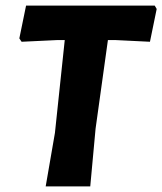

<svg xmlns="http://www.w3.org/2000/svg" viewBox="-20 -665 579 685"><path d="M532 -645 539 -633 515 -516 393 -522H365L321 -206L302 0H143L176 -191L211 -522H183L57 -516L49 -528L73 -645Z"/></svg>

Font: Alegreya Sans ExtraBold
Style: Italic
Weight: 800
Italic angle: -7°
Designer: Juan Pablo del Peral
Foundry: Huerta Tipografica
Version: Version 2.007